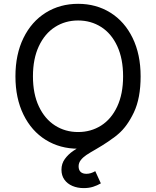

<svg xmlns="http://www.w3.org/2000/svg" viewBox="-20 -757 805 990"><path d="M59.6 -363.3Q59.6 -476.6 101.1 -561.3Q142.6 -646 216.1 -691.7Q289.6 -737.3 382.8 -737.3Q476.1 -737.3 549.3 -691.7Q622.6 -646 663.8 -561.3Q705.1 -476.6 705.1 -363.3Q705.1 -250.5 663.8 -165.8Q622.6 -81.1 549.3 -35.6Q476.1 9.8 382.8 9.8Q289.6 9.8 216.1 -35.6Q142.6 -81.1 101.1 -165.8Q59.6 -250.5 59.6 -363.3ZM614.7 -363.3Q614.7 -454.1 584.5 -519.3Q554.2 -584.5 501.5 -617.9Q448.7 -651.4 382.8 -651.4Q316.4 -651.4 263.7 -617.7Q210.9 -584 180.4 -519Q149.9 -454.1 149.9 -363.3Q149.9 -272.9 180.4 -208.3Q210.9 -143.6 263.7 -109.9Q316.4 -76.2 382.8 -76.2Q448.7 -76.2 501.5 -109.6Q554.2 -143.1 584.5 -208Q614.7 -272.9 614.7 -363.3ZM296.9 118.2Q296.9 86.9 314.2 63Q331.5 39.1 357.4 21.2Q383.3 3.4 431.2 -23.4Q504.4 -64.5 552 -101.6Q599.6 -138.7 634 -203.1Q668.5 -267.6 668.5 -363.3H705.1Q705.1 -250.5 670.2 -177.2Q635.3 -104 589.1 -65.4Q543 -26.9 475.1 12.2Q442.4 30.8 425 42.5Q407.7 54.2 396.5 68.6Q385.3 83 385.3 100.6Q385.3 119.1 395.5 129.2Q405.8 139.2 425.8 139.2Q448.2 139.2 471.2 125.5L500 188.5Q481.4 199.2 460 206.1Q438.5 212.9 411.6 212.9Q379.4 212.9 353.3 201.7Q327.1 190.4 312 169.2Q296.9 147.9 296.9 118.2Z"/></svg>

Font: Raveo Variable
Style: Regular
Weight: 400
Designer: Jakub Foglar, Rasmus Andersson (Inter)
Foundry: Jakubfoglar.com
Version: Version 1.000;Glyphs 3.2.3 (3260)